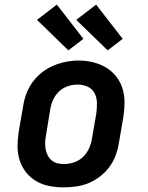

<svg xmlns="http://www.w3.org/2000/svg" viewBox="-20 -803 640 831"><path d="M255 8Q224 8 193 2Q162 -4 136.5 -19Q111 -34 92.5 -57.5Q74 -81 65 -109.5Q56 -138 56 -169.5Q56 -201 61 -233L80 -343Q84 -370 94 -397Q104 -424 121 -447.5Q138 -471 161.5 -489.5Q185 -508 211.5 -519Q238 -530 265.5 -535.5Q293 -541 321 -541Q353 -541 383 -533.5Q413 -526 438.5 -511Q464 -496 482.5 -472.5Q501 -449 510 -420.5Q519 -392 519 -360.5Q519 -329 514 -297L495 -187Q491 -160 481.5 -133Q472 -106 455 -82.5Q438 -59 414.5 -40.5Q391 -22 364.5 -11Q338 0 310 4Q282 8 255 8ZM257 -93Q279 -93 301 -100.5Q323 -108 339.5 -124Q356 -140 365.5 -161Q375 -182 378 -203L397 -313Q400 -336 399.5 -358.5Q399 -381 389 -400Q379 -419 359 -428Q339 -437 316 -437Q294 -437 272.5 -429.5Q251 -422 234.5 -406Q218 -390 209 -369Q200 -348 197 -327L179 -217Q176 -202 175.5 -187Q175 -172 177.5 -157.5Q180 -143 186.5 -130.5Q193 -118 203.5 -109Q214 -100 228 -96.5Q242 -93 257 -93ZM446 -585 310 -717 396 -783 511 -635ZM276 -585 140 -717 226 -783 341 -635Z"/></svg>

Font: Iosevka Slab Extended
Style: Bold Italic
Weight: 700
Width: 7
Italic angle: -9°
Monospace: yes
Designer: Belleve Invis
Foundry: Belleve Invis
Version: Version 11.1.0; ttfautohint (v1.8.3)